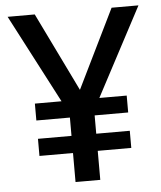

<svg xmlns="http://www.w3.org/2000/svg" viewBox="-52 -759 675 804"><g transform="rotate(-5 286.0 -357.0)"><path d="M285 -383 447 -714H560L363 -342H478V-271H337V-194H478V-122H337V0H233V-122H92V-194H233V-271H92V-342H204L10 -714H124Z"/></g></svg>

Font: Noto Sans Sora Sompeng Medium
Style: Regular
Weight: 500
Designer: Monotype Design Team. David Williams.
Foundry: Monotype Imaging Inc.
Version: Version 2.101; ttfautohint (v1.8.4.7-5d5b)